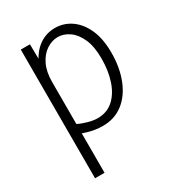

<svg xmlns="http://www.w3.org/2000/svg" viewBox="-193 -690 942 1035"><g transform="rotate(-30 278.5 -173.0)"><path d="M92 232V-569H149L151 -421L124 -420Q152 -500 199.5 -539Q247 -578 309 -578Q364 -578 409 -546.5Q454 -515 480.5 -456Q507 -397 507 -311Q507 -218 478 -145Q449 -72 396 -31.5Q343 9 271 9Q223 9 175.5 -5.5Q128 -20 96 -39L148 -73Q176 -59 209 -50Q242 -41 267 -41Q324 -41 363.5 -75.5Q403 -110 424 -171Q445 -232 445 -311Q445 -385 423.5 -433Q402 -481 368 -504.5Q334 -528 298 -528Q261 -528 227 -505.5Q193 -483 172 -439.5Q151 -396 151 -333V232Z"/></g></svg>

Font: Yaldevi Light
Style: Regular
Weight: 300
Designer: Sol Matas, Rajitha Manaperi, Kosala Senevirathne
Foundry: Mooniak
Version: Version 1.100